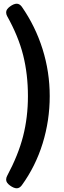

<svg xmlns="http://www.w3.org/2000/svg" viewBox="-20 -803 341 1031"><path d="M13 162Q13 151 18 142Q78 30 104 -71.5Q130 -173 130 -287Q130 -404 104.5 -506Q79 -608 18 -717Q13 -726 13 -737Q13 -753 33.5 -768Q54 -783 70 -783Q85 -783 97 -767Q170 -662 208.5 -539.5Q247 -417 247 -287Q247 -156 209 -33Q171 90 97 192Q85 208 70 208Q54 208 33.5 193Q13 178 13 162Z"/></svg>

Font: Asap-Bold
Style: Bold
Weight: 700
Designer: Pablo Cosgaya
Foundry: Omnibus-Type
Version: Version 2.000; ttfautohint (v1.8)